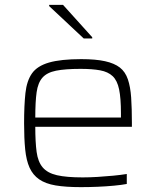

<svg xmlns="http://www.w3.org/2000/svg" viewBox="-20 -761 641 789"><path d="M312 8Q250 8 208.5 1Q167 -6 141 -24Q115 -42 101.5 -72Q88 -102 83.5 -147Q79 -192 79 -254Q79 -328 84.5 -378.5Q90 -429 111.5 -459.5Q133 -490 181.5 -504Q230 -518 314 -518Q373 -518 411.5 -509.5Q450 -501 472.5 -483.5Q495 -466 505.5 -435Q516 -404 519 -360Q522 -316 522 -256V-240H125Q125 -177 130.5 -136.5Q136 -96 155.5 -73Q175 -50 214 -41Q253 -32 320 -32Q348 -32 381 -34Q414 -36 445 -39Q476 -42 501 -46V-5Q480 -1 448.5 2Q417 5 381.5 6.5Q346 8 312 8ZM477 -258V-296Q477 -357 469.5 -393.5Q462 -430 443 -448Q424 -466 391.5 -472Q359 -478 311 -478Q248 -478 210.5 -470.5Q173 -463 154.5 -442Q136 -421 130.5 -382Q125 -343 125 -278H497ZM324 -603 182 -736V-741H239L359 -608V-603Z"/></svg>

Font: Saira SemiExpanded ExtraLight
Style: Regular
Weight: 250
Width: 6
Designer: Hector Gatti with collaboration of the Omnibus-Type team
Foundry: Omnibus-Type
Version: Version 1.101